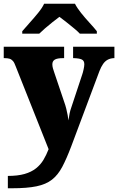

<svg xmlns="http://www.w3.org/2000/svg" viewBox="-23 -786 632 1027"><path d="M19 155Q72 155 108.5 144.5Q145 134 169.5 114.5Q194 95 209.5 69Q225 43 237 12L61 -431Q54 -451 46 -460Q38 -469 27.5 -472Q17 -475 2 -475H-3V-536H320V-475H315Q283 -475 270 -467Q257 -459 257 -442Q257 -432 260 -421Q263 -410 267 -399L320 -242Q327 -223 331.5 -204.5Q336 -186 339 -170Q342 -154 343 -142Q346 -164 349.5 -180Q353 -196 357 -207L417 -388Q420 -396 424 -414Q428 -432 428 -442Q428 -461 415 -467.5Q402 -474 373 -475H368V-536H589V-475H585Q567 -474 553 -466.5Q539 -459 528.5 -444Q518 -429 509 -406L358 -3Q333 63 310 106.5Q287 150 255 175Q223 200 172.5 210.5Q122 221 42 221H19ZM96 -619Q112 -638 135.5 -664Q159 -690 181 -717Q203 -744 213 -766H378Q389 -744 410.5 -717Q432 -690 456 -664Q480 -638 495 -619V-606H404Q394 -617 373.5 -634Q353 -651 331.5 -668Q310 -685 295 -696Q280 -685 258.5 -668Q237 -651 217.5 -634Q198 -617 187 -606H96Z"/></svg>

Font: Noto Serif Hebrew Black
Style: Regular
Weight: 900
Version: Version 2.003